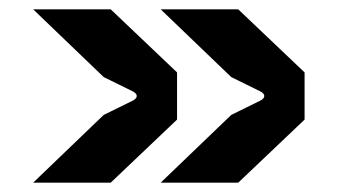

<svg xmlns="http://www.w3.org/2000/svg" viewBox="-20 -441 721 411"><path d="M324 -50H490L632 -185V-286L490 -421H324L475 -276L536 -246C549 -240 549 -231 536 -225L475 -195ZM51 -50H217L359 -185V-286L217 -421H51L202 -276L263 -246C276 -240 276 -231 263 -225L202 -195Z"/></svg>

Font: Finlandica
Style: Bold
Weight: 700
Designer: Niklas Ekholm, Juho Hiilivirta, Jaakko Suomalainen
Foundry: Helsinki Type Studio
Version: Version 2.000;Glyphs 3.2 (3202)